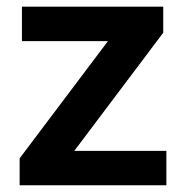

<svg xmlns="http://www.w3.org/2000/svg" viewBox="-20 -548 546 568"><path d="M472.2 -101.6V0H38.1V-79.6L299.3 -426.3H44.9V-528.3H462.9V-451.2L199.7 -101.6Z"/></svg>

Font: Vazirmatn UI FD SemiBold
Style: Regular
Weight: 600
Designer: Saber Rastikerdar
Foundry: Saber Rastikerdar
Version: Version 33.003